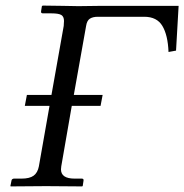

<svg xmlns="http://www.w3.org/2000/svg" viewBox="-20 -666 659 687"><path d="M259.8 -644 337.9 -645H619.1L609.9 -484.9L583 -480Q580.6 -540.5 561 -573.2Q541.5 -606 496.1 -606H330.1Q312 -606 301.5 -599.1Q291 -592.3 288.1 -573.2L244.1 -326.2H347.2L339.8 -287.1H236.8L199.2 -70.8Q199.2 -68.8 198.7 -65.2Q198.2 -61.5 198.2 -60.1Q198.2 -26.9 247.1 -26.9H272.9Q280.3 -26.9 278.8 -19L275.9 0L272.9 1Q181.2 0 145 0L19 1L17.1 0L21 -19Q21 -22.5 23.7 -24.7Q26.4 -26.9 29.8 -26.9H57.1Q85.9 -26.9 100.3 -37.4Q114.7 -47.9 119.1 -70.8L157.2 -287.1H68.8L76.2 -326.2H164.1L208 -573.2Q208 -577.1 208.5 -583Q209 -588.9 209 -590.8Q209 -606.4 199.5 -612.3Q189.9 -618.2 164.1 -618.2H133.8Q125.5 -618.2 127 -626L129.9 -644L132.8 -646Q177.2 -645.5 206.3 -645Q235.4 -644.5 245.6 -644.3Q255.9 -644 259.8 -644Z"/></svg>

Font: Common Serif News
Style: Italic
Weight: 450
Italic angle: -12°
Designer: Philipp H. Poll, Khaled Hosny
Foundry: Stefan Peev, Context Ltd.
Version: Version 1.026